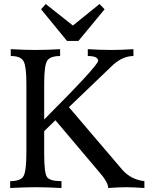

<svg xmlns="http://www.w3.org/2000/svg" viewBox="-20 -939 761 959"><path d="M701.2 0Q640.6 -3.9 612.3 -3.9Q573.2 -3.9 520.5 0Q520.5 -29.8 470.2 -85.9L256.8 -338.4L200.7 -284.2V-169.9Q200.7 -75.2 214.8 -54.7Q229 -34.2 287.1 -34.2V0Q213.9 -3.9 156.2 -3.9Q107.9 -3.9 30.8 0V-34.2Q84.5 -34.2 98.1 -60.3Q111.8 -86.4 111.8 -179.2V-522.5Q111.8 -606 98.1 -632.6Q84.5 -659.2 33.7 -659.2V-693.4Q102.1 -689.5 156.2 -689.5Q216.8 -689.5 280.3 -693.4V-659.2Q230.5 -659.2 215.6 -635.5Q200.7 -611.8 200.7 -521.5V-342.3Q464.8 -606.4 470.2 -634.8Q470.2 -659.2 418.5 -659.2V-693.4Q480 -689.5 539.1 -689.5Q582 -689.5 646.5 -693.4V-659.2Q586.9 -659.2 531.7 -602.5L324.2 -403.8L592.3 -89.4Q636.2 -41.5 701.2 -34.2ZM371.6 -734.4H314.9L185.1 -892.6L208.5 -918.9L344.2 -811.5L477.1 -918.9L502.4 -892.6Z"/></svg>

Font: Kelvinch
Style: Regular
Weight: 400
Designer: Paul James MIller
Foundry: High-Logic / Made with FontCreator
Version: Version 3.30 September 23, 2016